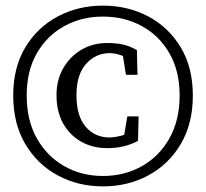

<svg xmlns="http://www.w3.org/2000/svg" viewBox="-20 -649 733 683"><path d="M75 -309Q75 -221 111 -157Q147 -93 208.5 -58Q270 -23 346 -23Q423 -23 485 -58Q547 -93 583 -157.5Q619 -222 619 -309Q619 -396 583 -459Q547 -522 485 -556Q423 -590 346 -590Q270 -590 208.5 -556Q147 -522 111 -459.5Q75 -397 75 -309ZM27 -309Q27 -409 70 -480.5Q113 -552 185.5 -590.5Q258 -629 346 -629Q435 -629 507.5 -590.5Q580 -552 623 -480.5Q666 -409 666 -309Q666 -209 623 -136.5Q580 -64 507.5 -25Q435 14 346 14Q258 14 185.5 -25Q113 -64 70 -136.5Q27 -209 27 -309ZM370 -160Q386 -160 412 -166.5Q438 -173 459 -191L418 -147L433 -235H473L471 -148Q423 -122 362 -122Q309 -122 268 -145.5Q227 -169 204 -211Q181 -253 181 -310Q181 -365 205 -406.5Q229 -448 269.5 -472Q310 -496 361 -496Q392 -496 416 -491Q440 -486 467 -471L469 -383H428L414 -471L454 -427Q432 -445 410.5 -452.5Q389 -460 370 -460Q321 -460 286.5 -422Q252 -384 252 -310Q252 -237 284.5 -198.5Q317 -160 370 -160Z"/></svg>

Font: Lisu Bosa
Style: Regular
Weight: 400
Designer: David Morse, Annie Olsen, Victor Gaultney, Frank Grießhammer (Latin)
Foundry: SIL International
Version: Version 2.000